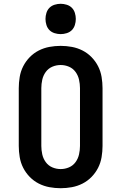

<svg xmlns="http://www.w3.org/2000/svg" viewBox="-20 -985 640 1013"><path d="M300 8Q270 8 240.5 2.5Q211 -3 184.5 -16.5Q158 -30 137 -51.5Q116 -73 102.5 -99.5Q89 -126 84 -156Q79 -186 79 -215V-520Q79 -549 84 -579Q89 -609 102.5 -635.5Q116 -662 137 -683.5Q158 -705 184.5 -718.5Q211 -732 240.5 -737.5Q270 -743 300 -743Q330 -743 359.5 -737.5Q389 -732 415.5 -718.5Q442 -705 463 -683.5Q484 -662 497.5 -635.5Q511 -609 516 -579Q521 -549 521 -520V-215Q521 -186 516 -156Q511 -126 497.5 -99.5Q484 -73 463 -51.5Q442 -30 415.5 -16.5Q389 -3 359.5 2.5Q330 8 300 8ZM300 -93Q323 -93 344 -102Q365 -111 378.5 -129.5Q392 -148 397 -170.5Q402 -193 402 -215V-520Q402 -542 397 -564.5Q392 -587 378.5 -605.5Q365 -624 344 -633Q323 -642 300 -642Q277 -642 256 -633Q235 -624 221.5 -605.5Q208 -587 203 -564.5Q198 -542 198 -520V-215Q198 -193 203 -170.5Q208 -148 221.5 -129.5Q235 -111 256 -102Q277 -93 300 -93ZM300 -805Q284 -805 268 -810Q252 -815 241 -826Q230 -837 225 -853Q220 -869 220 -885Q220 -901 225 -917Q230 -933 241 -944Q252 -955 268 -960Q284 -965 300 -965Q316 -965 332 -960Q348 -955 359 -944Q370 -933 375 -917Q380 -901 380 -885Q380 -869 375 -853Q370 -837 359 -826Q348 -815 332 -810Q316 -805 300 -805Z"/></svg>

Font: Iosevka Plex Etoile
Style: Bold
Weight: 700
Designer: Belleve Invis
Foundry: Belleve Invis
Version: Version 25.1.1; ttfautohint (v1.8.4)